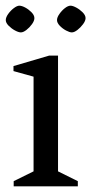

<svg xmlns="http://www.w3.org/2000/svg" viewBox="-22 -655 321 675"><path d="M26.1 0V-18.1L96 -52.6V-385.5L25.4 -405.1V-422.7L151 -459.6H182V-52.6L251.6 -18.1V0ZM51.3 -541.1Q43.4 -541.1 31 -547.7Q18.6 -554.3 8.4 -564.5Q-1.7 -574.7 -1.7 -584.4Q-1.7 -593.9 6.7 -605.8Q15.2 -617.8 26.6 -626.4Q38.1 -635 45.9 -635Q54.6 -635 66.9 -628.4Q79.2 -621.7 89.1 -611.5Q98.9 -601.2 98.9 -591.3Q98.9 -581.8 90.4 -570Q81.8 -558.1 70.8 -549.6Q59.7 -541.1 51.3 -541.1ZM230.5 -541.1Q222.7 -541.1 210.3 -547.7Q197.9 -554.3 188.1 -564.5Q178.4 -574.7 178.4 -584.4Q178.4 -593.9 186.8 -605.8Q195.1 -617.8 206.1 -626.4Q217.2 -635 225.9 -635Q233.7 -635 246.1 -628.4Q258.5 -621.7 268.7 -611.5Q278.8 -601.2 278.8 -591.3Q278.8 -581.8 270 -570Q261.1 -558.1 250.1 -549.6Q239 -541.1 230.5 -541.1Z"/></svg>

Font: Ancizar Serif Light
Style: Regular
Weight: 300
Designer: Cesar Puertas, Viviana Monsalve, Julian Moncada, Julian Prieto, Jose Castro, Felipe Aragon, Mariel Hernandez, Sara Alarc
Version: Version 8.100